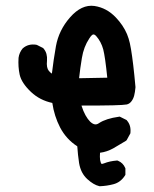

<svg xmlns="http://www.w3.org/2000/svg" viewBox="-20 -517 540 672"><path d="M326.7 134.3Q307.6 129.9 285.6 109.9Q273.9 99.1 266.8 85.2Q259.8 71.3 256.8 53.7Q252.4 24.4 250.5 -4.9Q211.9 -29.8 190.4 -70.8Q169.9 -110.4 163.1 -156.7Q119.6 -166 88.9 -194.8Q72.3 -210.4 62.3 -225.6Q52.2 -240.7 48.8 -255.9Q43 -283.2 44.9 -314V-314.5Q47.4 -333 59.1 -347.2L59.6 -347.7L60.1 -348.1Q79.1 -364.7 106.9 -360.4L108.4 -359.9L109.9 -359.4L129.4 -349.6L131.3 -348.6L132.3 -347.2Q139.6 -338.9 142.6 -328.1Q145.5 -317.4 144.5 -304.7Q143.1 -292 144.8 -283.2Q146.5 -274.4 150.9 -269Q153.3 -266.1 156.2 -263.4Q159.2 -260.7 161.6 -259.3Q164.6 -283.7 168 -307.6Q171.4 -331.5 175.8 -355.5Q186 -411.6 225.1 -456.1Q265.6 -502.4 310.5 -496.1Q353.5 -489.7 385.7 -455.6Q392.1 -448.7 397.7 -441.9Q403.3 -435.1 408.2 -427.7Q413.1 -420.4 417.2 -412.8Q421.4 -405.3 424.6 -397.5Q427.7 -389.6 430.2 -381.8Q434.6 -368.2 438.5 -345Q442.4 -321.8 446.3 -289.1Q450.2 -256.3 454.1 -212.9V-211.9V-210.9Q452.6 -194.3 449.7 -182.9Q446.8 -171.4 440.2 -162.6Q433.6 -153.8 423.8 -151.4Q413.6 -149.4 375.5 -148.4Q337.4 -147.5 265.1 -147.5Q271.5 -127.4 279.3 -113.5Q287.1 -99.6 295.4 -91.3Q304.2 -83 311.8 -81.8Q319.3 -80.6 327.1 -86.4Q351.1 -102.1 396 -108.4L398.9 -108.9L401.9 -107.4L421.4 -97.7L423.3 -96.7L424.3 -95.2Q439 -78.6 436.5 -52.7V-50.8L435.5 -48.8L423.8 -27.3L422.4 -25.4L420.4 -23.9Q398.4 -10.3 376 2.4Q365.2 8.3 353.8 12.2Q342.3 16.1 330.1 17.6Q329.6 25.4 329.6 31.7Q329.6 38.1 330.3 42.7Q331.1 47.4 332.5 51.3Q334 56.2 335.7 56.6Q337.4 57.1 344.2 54.7Q354 50.8 365.2 48.3Q376.5 45.9 388.7 44.9H391.1L393.6 45.9Q410.6 53.2 418 70.3L418.9 72.3V74.2V91.8V94.7L417.5 97.2Q401.9 121.6 376.5 127.9Q354 133.8 329.6 134.8H328.1ZM355.5 -245.1Q348.1 -317.9 341.3 -344.2Q334 -371.1 316.4 -391.1Q314 -393.6 312 -395Q310.1 -396 307.6 -396.5Q305.2 -397 301.3 -393.6Q297.4 -390.1 292.5 -382.3Q272.9 -353 266.6 -314Q260.7 -278.8 256.8 -243.2Z"/></svg>

Font: NaikaiFont
Style: Bold
Weight: 700
Version: Version 1.89